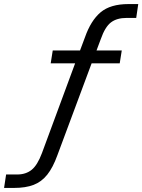

<svg xmlns="http://www.w3.org/2000/svg" viewBox="-48 -734 699 943"><path d="M-28 189 -18 123H36Q79 123 107.5 100Q136 77 158 18L321 -423H201L211 -486H345L369 -550Q398 -633 446 -673.5Q494 -714 583 -714H631L621 -646H574Q526 -646 497 -624Q468 -602 447 -542L426 -486H550L540 -423H402L234 28Q212 89 184 124Q156 159 117 174Q78 189 21 189Z"/></svg>

Font: Nunito Sans
Style: Italic
Weight: 400
Italic angle: -9°
Designer: Vernon Adams
Foundry: Vernon Adams
Version: Version 3.006; ttfautohint (v1.8.3)